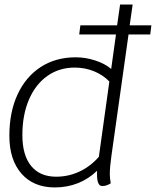

<svg xmlns="http://www.w3.org/2000/svg" viewBox="-20 -811 683 841"><path d="M638 -660H543L468 -128Q461 -80 461 -48Q461 -32 465 -8Q446 4 428 4Q405 4 405 -46V-63Q368 -27 321 -8.5Q274 10 220 10Q127 10 74 -50.5Q21 -111 21 -216Q21 -320 57 -397.5Q93 -475 158.5 -517.5Q224 -560 312 -560Q355 -560 397.5 -546Q440 -532 467 -509L488 -660H327L332 -700H493L506 -791H561L548 -700H643ZM413 -124 459 -454Q431 -483 391.5 -499Q352 -515 307 -515Q239 -515 187 -478Q135 -441 106.5 -374Q78 -307 78 -219Q78 -131 116.5 -84Q155 -37 226 -37Q279 -37 327 -59Q375 -81 413 -124Z"/></svg>

Font: Krub Light
Style: Italic
Weight: 300
Italic angle: -8°
Designer: Ekaluck Peanpanawate
Foundry: Cadson Demak Co.,Ltd.
Version: Version 1.000; ttfautohint (v1.6)